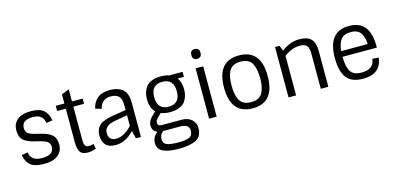

<svg xmlns="http://www.w3.org/2000/svg" viewBox="-84 -1326 4338 2106"><g transform="rotate(-15 2084.5 -273.0)"><path d="M52 -147 122 -158Q137 -57 259 -57Q394 -57 394 -148Q394 -188 369.5 -207Q345 -226 282 -242L225 -256Q138 -278 101.5 -314Q65 -350 65 -423.5Q65 -497 117 -541.5Q169 -586 270.5 -586Q372 -586 417.5 -545.5Q463 -505 476 -428L405 -417Q392 -518 277 -518Q151 -518 151 -427Q151 -387 174 -367.5Q197 -348 255 -333L313 -319Q403 -297 441.5 -260.5Q480 -224 480 -151.5Q480 -79 426 -34Q372 11 266 11Q160 11 112.5 -29.5Q65 -70 52 -147Z M553 -513V-572H651V-676L737 -710V-572H858V-513H737V-134Q737 -89 749.5 -70.5Q762 -52 786 -52Q810 -52 845 -60L855 -2Q801 14 763.5 14Q726 14 702 2Q678 -10 668 -34Q651 -70 651 -131V-513Z M1307 -548Q1367 -505 1367 -386V0H1310L1288 -89Q1192 14 1077 14Q1001 14 965.5 -26Q930 -66 930 -134Q930 -202 972.5 -244Q1015 -286 1132 -305L1281 -329V-386Q1281 -460 1249.5 -488Q1218 -516 1163 -516Q1053 -516 1032 -409L962 -430Q978 -504 1029 -545Q1080 -586 1167.5 -586Q1255 -586 1307 -548ZM1101 -52Q1191 -52 1281 -149V-269L1140 -245Q1069 -232 1042 -204.5Q1015 -177 1015 -137.5Q1015 -98 1036 -75Q1057 -52 1101 -52Z M1644 -198 1599 -154Q1576 -132 1576 -104Q1576 -67 1622 -67H1846Q1919 -67 1960.5 -28.5Q2002 10 2002 66.5Q2002 123 1980 156.5Q1958 190 1917 206Q1846 233 1733 233Q1620 233 1558.5 203.5Q1497 174 1497 104.5Q1497 35 1557 -8Q1500 -30 1500 -94Q1500 -142 1542 -184L1590 -232Q1537 -284 1537 -383Q1537 -463 1578 -520Q1600 -550 1643.5 -568Q1687 -586 1744.5 -586Q1802 -586 1842 -572H1993V-515H1922Q1960 -463 1960 -383Q1960 -303 1919 -246Q1897 -216 1853.5 -198Q1810 -180 1750 -180Q1690 -180 1644 -198ZM1748.5 -524Q1620 -524 1620 -383Q1620 -242 1748.5 -242Q1877 -242 1877 -383Q1877 -524 1748.5 -524ZM1914 73Q1914 34 1885.5 17Q1857 0 1819 0H1619Q1578 33 1578 82.5Q1578 132 1619 148Q1660 164 1746.5 164Q1833 164 1873.5 146.5Q1914 129 1914 73Z M2141 -572H2227V0H2141ZM2184 -668Q2133 -668 2133 -723.5Q2133 -779 2184 -779Q2237 -779 2237 -723.5Q2237 -668 2184 -668Z M2551.5 -74.5Q2585 -56 2635 -56Q2685 -56 2718.5 -74.5Q2752 -93 2768 -127.5Q2784 -162 2790.5 -199.5Q2797 -237 2797 -286Q2797 -335 2790.5 -372.5Q2784 -410 2768 -444.5Q2752 -479 2718.5 -497.5Q2685 -516 2635 -516Q2585 -516 2551.5 -497.5Q2518 -479 2501.5 -444.5Q2485 -410 2479 -373Q2473 -336 2473 -286Q2473 -236 2479 -199Q2485 -162 2501.5 -127.5Q2518 -93 2551.5 -74.5ZM2883 -286Q2883 14 2635 14Q2387 14 2387 -286Q2387 -586 2635 -586Q2883 -586 2883 -286Z M3118 -512Q3219 -586 3317 -586Q3415 -586 3455 -541.5Q3495 -497 3495 -406V0H3409V-404Q3409 -464 3386 -490Q3363 -516 3309 -516Q3216 -516 3129 -449V0H3043V-572H3094Z M3888 14Q3757 14 3701 -60.5Q3645 -135 3645 -286Q3645 -586 3884 -586Q4120 -586 4120 -298V-277H3730Q3731 -159 3766 -107.5Q3801 -56 3888 -56Q4030 -56 4040 -171L4111 -167Q4092 14 3888 14ZM3732 -341H4034Q4029 -425 3996 -470.5Q3963 -516 3885 -516Q3807 -516 3773 -469.5Q3739 -423 3732 -341Z"/></g></svg>

Font: Sintony
Style: Regular
Weight: 400
Version: Version 001.001